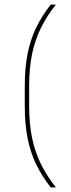

<svg xmlns="http://www.w3.org/2000/svg" viewBox="-20 -695 308 833"><path d="M106.5 -322V-235Q106.5 -158 119.2 -96.5Q132 -35 157.8 17Q183.5 69 222.5 118H200Q162.5 70.5 137.5 19.2Q112.5 -32 100 -93.8Q87.5 -155.5 87.5 -233.5V-323.5Q87.5 -402 100 -463.5Q112.5 -525 137.5 -576.2Q162.5 -627.5 200 -675H222.5Q183.5 -626.5 157.8 -574.2Q132 -522 119.2 -460.8Q106.5 -399.5 106.5 -322Z"/></svg>

Font: Anek Kannada Medium Thin
Style: Regular
Weight: 250
Version: Version 1.003